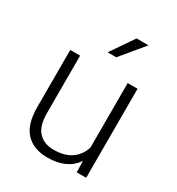

<svg xmlns="http://www.w3.org/2000/svg" viewBox="-181 -864 910 987"><g transform="rotate(30 274.5 -370.0)"><path d="M74.2 0ZM473.6 -528.3V0H417.5L416 -66.9Q363.8 9.8 248 9.8Q166 9.8 120.1 -38.3Q74.2 -86.4 74.2 -190.4V-528.3H132.8V-189.5Q132.8 -110.4 166.3 -75.7Q199.7 -41 254.9 -41Q321.3 -41 360.6 -69.1Q399.9 -97.2 415 -145.5V-528.3ZM410.6 -750 297.9 -613.8H246.6L339.8 -750Z"/></g></svg>

Font: Heebo Light
Style: Regular
Weight: 300
Designer: Oded Ezer
Foundry: Meir Sadan
Version: Version 2.001; ttfautohint (v1.5.14-ce02) -l 8 -r 50 -G 200 